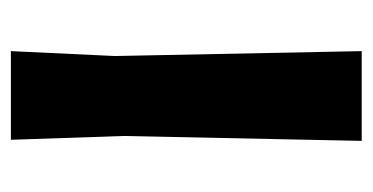

<svg xmlns="http://www.w3.org/2000/svg" viewBox="-186 -499 685 353"><g transform="rotate(90 156.5 -322.5)"><path d="M239 -645 230 -207 237 0H74L83 -191L74 -645Z"/></g></svg>

Font: Alegreya Sans SC ExtraBold
Style: Regular
Weight: 800
Designer: Juan Pablo del Peral
Foundry: Huerta Tipografica
Version: Version 2.007